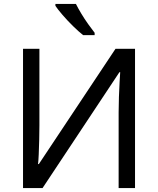

<svg xmlns="http://www.w3.org/2000/svg" viewBox="-20 -964 808 984"><path d="M98 -714H182V-322Q182 -289 181 -248Q180 -207 178.5 -173Q177 -139 175 -123H179L572 -714H672V0H588V-388Q588 -425 589.5 -467Q591 -509 593 -544Q595 -579 596 -594H592L198 0H98ZM369 -944Q380 -922 396.5 -894.5Q413 -867 431.5 -841Q450 -815 465 -796V-784H406Q383 -802 354 -830.5Q325 -859 300.5 -887.5Q276 -916 264 -934V-944Z"/></svg>

Font: TSCustom
Style: Regular
Weight: 400
Designer: Monotype Design Team
Foundry: Monotype Imaging Inc.
Version: Version 2.004; ttfautohint (v1.8.3) -l 8 -r 50 -G 200 -x 14 